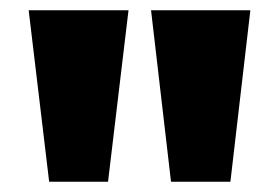

<svg xmlns="http://www.w3.org/2000/svg" viewBox="-20 -770 546 375"><path d="M191 -415 231 -750H36L76 -415ZM430 -415 469 -750H275L314 -415Z"/></svg>

Font: Bounded
Style: Bold
Weight: 700
Designer: Vlad Churkin
Version: Version 3.0